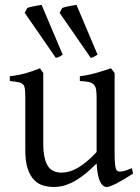

<svg xmlns="http://www.w3.org/2000/svg" viewBox="-20 -747 570 782"><path d="M522 -40Q503.9 -28.3 487.3 -18.3Q470.7 -8.3 456.5 -1Q442.4 6.3 431.6 10.5Q420.9 14.6 415 14.6Q397.9 14.6 387.2 -8.1Q376.5 -30.8 373.5 -81.1Q343.3 -50.8 318.1 -32Q293 -13.2 271.7 -2.9Q250.5 7.3 232.7 11Q214.8 14.6 199.2 14.6Q176.3 14.6 155.3 8.3Q134.3 2 118.2 -14.9Q102.1 -31.7 92.5 -61Q83 -90.3 83 -136.2V-347.2Q83 -370.6 81.5 -383.5Q80.1 -396.5 74 -403.1Q67.9 -409.7 55.2 -412.1Q42.5 -414.6 20 -417V-436.5Q37.6 -438.5 53 -441.4Q68.4 -444.3 82.8 -448.2Q97.2 -452.1 111.8 -457.3Q126.5 -462.4 142.6 -468.8L156.2 -449.7V-163.1Q156.2 -128.9 161.4 -106Q166.5 -83 176 -69.3Q185.5 -55.7 199.5 -49.8Q213.4 -43.9 231 -43.9Q246.6 -43.9 262.9 -48.6Q279.3 -53.2 296.6 -63.2Q314 -73.2 333 -89.1Q352.1 -105 373.5 -127.9V-347.2Q373.5 -369.1 371.3 -382.3Q369.1 -395.5 361.8 -402.8Q354.5 -410.2 341.1 -413.1Q327.6 -416 305.2 -417V-436.5Q340.3 -440.9 372.6 -450.2Q404.8 -459.5 432.1 -468.8L446.8 -449.7V-124Q446.8 -93.8 449 -74.7Q451.2 -55.7 458 -50.8Q463.9 -46.9 478 -49.1Q492.2 -51.3 517.1 -62ZM80.6 -694.8 91.3 -714.8Q96.7 -716.8 104 -718.5Q111.3 -720.2 119.4 -721.9Q127.4 -723.6 135.5 -724.9Q143.6 -726.1 149.4 -727.1L235.4 -524.4Q226.6 -518.6 221.7 -515.9Q216.8 -513.2 207.5 -511.2ZM222.7 -694.8 233.4 -714.8Q238.3 -716.8 245.8 -718.5Q253.4 -720.2 261.5 -721.9Q269.5 -723.6 277.6 -724.9Q285.6 -726.1 291.5 -727.1L377.4 -524.4Q367.7 -518.6 362.8 -515.9Q357.9 -513.2 349.6 -511.2Z"/></svg>

Font: Gentium Unicode
Style: Regular
Weight: 400
Version: Version 1.009